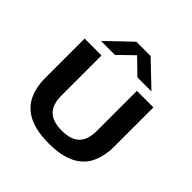

<svg xmlns="http://www.w3.org/2000/svg" viewBox="-204 -979 1162 1162"><g transform="rotate(45 377.0 -398.0)"><path d="M378.5 7.5Q274.5 7.5 209.2 -23.5Q144 -54.5 113.2 -114.5Q82.5 -174.5 82.5 -262V-595H227V-253.5Q227 -175.5 264.5 -139.2Q302 -103 378.5 -103Q455.5 -103 492.8 -139.2Q530 -175.5 530 -253.5V-595H671.5V-262Q671.5 -174.5 641 -114.5Q610.5 -54.5 545.5 -23.5Q480.5 7.5 378.5 7.5ZM162.5 -655 317.5 -803H439.5L594.5 -655H474.5L364 -762.5H393L282.5 -655Z"/></g></svg>

Font: Encode Sans SC Expanded SemiBold
Style: Regular
Weight: 600
Width: 7
Designer: Multiple Designers
Foundry: Impallari Type
Version: Version 3.002